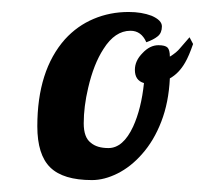

<svg xmlns="http://www.w3.org/2000/svg" viewBox="-20 -765 369 319"><path d="M42 -555.2Q42 -647.9 87.9 -699.7Q108.4 -722.2 135.5 -733.6Q162.6 -745.1 193.8 -745.1Q215.3 -745.1 231.9 -738.8Q249 -731.4 249 -721.2Q249 -710.4 242.2 -704.8Q235.4 -699.2 223.1 -694.8Q214.8 -713.9 196.8 -713.9Q170.9 -713.9 151.9 -683.6Q135.7 -658.7 126.5 -619.1Q119.1 -587.9 119.1 -560.1Q119.1 -536.6 130.9 -527.8Q141.1 -519 160.2 -519Q184.6 -519 201.2 -554.7Q214.8 -584.5 219.2 -627Q204.1 -631.3 204.1 -648.9Q204.1 -664.1 216.8 -676.8Q229 -689.9 243.2 -689.9Q254.4 -689.9 258.3 -686Q262.2 -682.1 262.2 -670.9Q273.4 -677.7 279.3 -685.1L294.9 -703.1L300.8 -691.9Q293.9 -671.9 287.6 -661.1Q277.3 -643.1 262.2 -634.8Q260.3 -594.7 248 -563Q235.8 -531.2 215.8 -508.8Q197.3 -487.8 175.3 -476.8Q153.3 -465.8 132.8 -465.8Q85 -465.8 63.5 -486.8Q42 -507.8 42 -555.2Z"/></svg>

Font: Pattaya
Style: Regular
Weight: 400
Designer: Pablo Impallari / Thai characters Designed by Thanarat Vachiruckul and Suppakit Chalermlarp
Foundry: Pablo Impallari
Version: Version 1.007;September 16, 2023;FontCreator 15.0.0.2934 64-